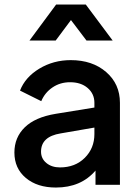

<svg xmlns="http://www.w3.org/2000/svg" viewBox="-20 -820 618 852"><path d="M110.8 -640.1 229 -799.8H360.8L480 -640.1H363.8L294.9 -731L227.1 -640.1ZM228 12.2Q145.5 12.2 94.7 -30.3Q43.9 -72.8 43.9 -143.1Q43.9 -210 89.8 -254.9Q135.7 -299.8 227.1 -314.9L398.9 -342.8V-363.8Q398.9 -403.8 369.1 -429.4Q339.4 -455.1 291 -455.1Q247.1 -455.1 213.1 -432.1Q179.2 -409.2 163.1 -371.1L68.8 -418Q91.8 -477.5 154.5 -515.4Q217.3 -553.2 293.9 -553.2Q390.1 -553.2 451.2 -500.2Q512.2 -447.3 512.2 -363.8V0H403.8V-63Q339.4 12.2 228 12.2ZM162.1 -147Q162.1 -116.2 185.8 -96.7Q209.5 -77.1 246.1 -77.1Q313.5 -77.1 356.2 -119.6Q398.9 -162.1 398.9 -225.1V-253.9L249 -228Q162.1 -213.9 162.1 -147Z"/></svg>

Font: Plus Jakarta Sans SemiBold
Style: Regular
Weight: 600
Designer: Gumpita Rahayu
Foundry: Tokotype
Version: Version 2.006